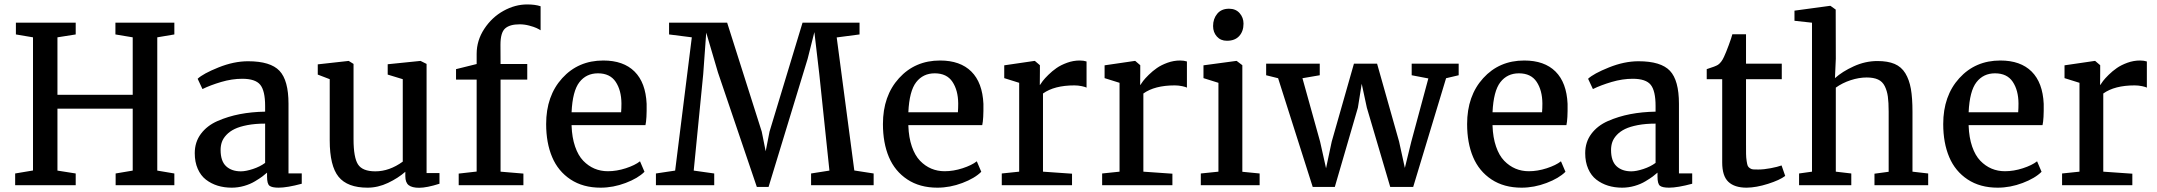

<svg xmlns="http://www.w3.org/2000/svg" viewBox="-20 -847 9864 878"><path d="M49.3 0V-53.7L130.9 -67.4V-676.3L52.7 -689.5V-743.2H326.2V-689.5L242.7 -676.3V-413.6H586.9V-676.3L507.8 -689.5V-743.2H777.3V-689.5L699.2 -676.3V-66.9L777.3 -53.7V0H508.8V-53.7L586.9 -66.9V-350.1H242.7V-66.9L326.2 -53.7V0Z M870.6 -146.5Q870.6 -197.3 898.7 -234.9Q926.8 -272.5 974.6 -293.5Q1022.5 -314.5 1076.7 -325Q1130.9 -335.4 1192.4 -336.4V-362.3Q1192.4 -431.6 1170.2 -459.2Q1147.9 -486.8 1087.9 -486.8Q1041 -486.8 991.5 -472.2Q941.9 -457.5 906.2 -439.9H905.8L883.8 -486.8Q908.7 -510.3 979 -538.6Q1049.3 -566.9 1114.3 -566.9Q1216.8 -566.9 1258.1 -523.2Q1299.3 -479.5 1299.3 -372.6V-54.2H1359.9V-6.8Q1293 11.2 1253.9 11.2Q1223.6 11.2 1212.4 2.4Q1201.2 -6.3 1201.2 -39.6V-57.6Q1191.4 -48.8 1179.7 -40Q1168 -31.2 1146.2 -18.1Q1124.5 -4.9 1096.4 3.2Q1068.4 11.2 1039.6 11.2Q1004.9 11.2 975.1 2Q945.3 -7.3 921.6 -25.6Q897.9 -43.9 884.3 -75Q870.6 -106 870.6 -146.5ZM1081.5 -63.5Q1104 -63.5 1136.7 -74.2Q1169.4 -85 1192.4 -102.1V-281.7Q1147 -281.7 1111.3 -274.9Q1075.7 -268.1 1053 -257.1Q1030.3 -246.1 1015.4 -230.2Q1000.5 -214.4 994.6 -197.5Q988.8 -180.7 988.8 -161.1Q988.8 -110.4 1013.9 -86.9Q1039.1 -63.5 1081.5 -63.5Z M1896.5 11.7Q1864.3 11.7 1848.9 -0.2Q1833.5 -12.2 1833.5 -41.5V-61.5Q1800.8 -32.7 1754.6 -10.7Q1708.5 11.2 1660.6 11.2Q1568.8 11.2 1528.3 -38.6Q1487.8 -88.4 1487.8 -205.1V-484.9L1433.1 -505.9V-552.7L1574.2 -568.4H1574.7L1596.7 -554.7V-210.9Q1596.7 -127.4 1616.9 -95.5Q1637.2 -63.5 1696.3 -63.5Q1760.7 -63.5 1821.8 -107.9V-484.9L1752.9 -505.9V-553.2L1902.3 -568.4H1903.3L1930.7 -554.7V-55.7H1989.7V-6.8Q1931.6 11.7 1896.5 11.7Z M2077.6 0V-53.2L2159.7 -62.5V-482.9H2065.4V-530.8L2159.7 -554.2V-600.6Q2159.7 -662.1 2194.6 -715.1Q2229.5 -768.1 2282.5 -797.4Q2335.4 -826.7 2390.6 -826.7Q2427.2 -826.7 2452.1 -818.4V-708.5Q2444.8 -713.4 2433.3 -718.8Q2421.9 -724.1 2399.9 -730Q2377.9 -735.8 2356.4 -735.8Q2311 -735.8 2289.8 -716.8Q2268.6 -697.8 2268.6 -642.6L2269 -554.2H2391.1V-482.9H2269V-62L2373.5 -53.2V0Z M2726.6 11.2Q2646 11.2 2589.1 -26.4Q2532.2 -64 2504.9 -128.7Q2477.5 -193.4 2477.5 -279.8Q2477.5 -408.7 2551 -489.5Q2624.5 -570.3 2738.8 -570.3Q2831.1 -570.3 2881.8 -519.8Q2932.6 -469.2 2937 -372.1Q2938 -302.2 2931.6 -274.9H2593.8V-272Q2595.7 -217.8 2609.9 -176.8Q2624 -135.7 2647.2 -111.8Q2670.4 -87.9 2698.7 -75.9Q2727.1 -64 2759.8 -64Q2799.8 -64 2841.8 -77.6Q2883.8 -91.3 2906.7 -109.4L2927.2 -61.5Q2897.5 -31.7 2840.8 -10.3Q2784.2 11.2 2726.6 11.2ZM2714.4 -511.7Q2661.1 -511.7 2629.6 -471.2Q2598.1 -430.7 2593.8 -333.5H2820.3Q2821.8 -352.5 2821.8 -374Q2821.3 -434.1 2795.4 -472.9Q2769.5 -511.7 2714.4 -511.7Z M2979.5 0V-53.7L3067.4 -66.9L3143.6 -676.3L3039.6 -689.5V-743.2H3305.2L3463.4 -245.1L3481.4 -155.3L3499 -245.1L3649.9 -743.2H3910.6V-689.5L3806.2 -675.8L3886.7 -67.4L3975.1 -53.7V0H3689V-53.7L3772.9 -66.9L3726.6 -507.8L3704.1 -700.2L3673.3 -578.1L3494.6 7.8H3440.9L3263.2 -515.6L3209.5 -697.8L3195.8 -508.3L3152.3 -66.9L3246.1 -53.7V0Z M4266.6 11.2Q4186 11.2 4129.2 -26.4Q4072.3 -64 4044.9 -128.7Q4017.6 -193.4 4017.6 -279.8Q4017.6 -408.7 4091.1 -489.5Q4164.6 -570.3 4278.8 -570.3Q4371.1 -570.3 4421.9 -519.8Q4472.7 -469.2 4477.1 -372.1Q4478 -302.2 4471.7 -274.9H4133.8V-272Q4135.7 -217.8 4149.9 -176.8Q4164.1 -135.7 4187.3 -111.8Q4210.4 -87.9 4238.8 -75.9Q4267.1 -64 4299.8 -64Q4339.8 -64 4381.8 -77.6Q4423.8 -91.3 4446.8 -109.4L4467.3 -61.5Q4437.5 -31.7 4380.9 -10.3Q4324.2 11.2 4266.6 11.2ZM4254.4 -511.7Q4201.2 -511.7 4169.7 -471.2Q4138.2 -430.7 4133.8 -333.5H4360.4Q4361.8 -352.5 4361.8 -374Q4361.3 -434.1 4335.4 -472.9Q4309.6 -511.7 4254.4 -511.7Z M4561 0V-53.7L4640.6 -62V-468.3L4572.3 -489.7V-548.3L4710 -568.4H4712.4L4735.4 -548.8V-519.5L4734.9 -458.5H4735.8Q4740.2 -465.8 4748.5 -476.8Q4756.8 -487.8 4774.2 -504.9Q4791.5 -522 4811.5 -535.9Q4831.5 -549.8 4859.9 -560.1Q4888.2 -570.3 4917.5 -570.3Q4935.5 -570.3 4948.7 -565.9V-446.3Q4944.3 -449.2 4927.2 -452.9Q4910.2 -456.5 4893.1 -456.5Q4801.3 -456.5 4749.5 -419.4V-62L4882.3 -52.7V0Z M5020 0V-53.7L5099.6 -62V-468.3L5031.2 -489.7V-548.3L5168.9 -568.4H5171.4L5194.3 -548.8V-519.5L5193.8 -458.5H5194.8Q5199.2 -465.8 5207.5 -476.8Q5215.8 -487.8 5233.2 -504.9Q5250.5 -522 5270.5 -535.9Q5290.5 -549.8 5318.8 -560.1Q5347.2 -570.3 5376.5 -570.3Q5394.5 -570.3 5407.7 -565.9V-446.3Q5403.3 -449.2 5386.2 -452.9Q5369.1 -456.5 5352.1 -456.5Q5260.3 -456.5 5208.5 -419.4V-62L5341.3 -52.7V0Z M5471.2 0V-53.7L5551.8 -62V-468.3L5483.4 -489.7V-548.3L5632.8 -568.4H5635.3L5661.1 -548.8V-61.5L5740.2 -53.7V0ZM5590.3 -660.6Q5562 -660.6 5544.7 -679.9Q5527.3 -699.2 5527.3 -728Q5527.3 -761.2 5546.4 -784.2Q5565.4 -807.1 5600.1 -807.1H5600.6Q5630.9 -807.1 5648.7 -786.9Q5666.5 -766.6 5666.5 -738.8Q5666.5 -704.1 5647 -682.4Q5627.4 -660.6 5590.8 -660.6Z M5982.9 7.8 5824.7 -489.3 5770 -502.9V-555.7H6015.1V-502.9L5936 -489.3L6016.6 -199.7L6043.9 -77.6L6069.8 -199.2L6171.4 -555.7H6277.3L6377.9 -199.7L6404.3 -79.1L6433.6 -198.7L6511.7 -488.3L6435.5 -502.9V-555.7H6650.4V-502.9L6592.8 -489.3L6442.4 7.8H6337.4L6230.5 -354.5L6207 -463.9L6189.5 -354.5L6084 7.8Z M6938 11.2Q6857.4 11.2 6800.5 -26.4Q6743.7 -64 6716.3 -128.7Q6689 -193.4 6689 -279.8Q6689 -408.7 6762.5 -489.5Q6835.9 -570.3 6950.2 -570.3Q7042.5 -570.3 7093.3 -519.8Q7144 -469.2 7148.4 -372.1Q7149.4 -302.2 7143.1 -274.9H6805.2V-272Q6807.1 -217.8 6821.3 -176.8Q6835.4 -135.7 6858.6 -111.8Q6881.8 -87.9 6910.2 -75.9Q6938.5 -64 6971.2 -64Q7011.2 -64 7053.2 -77.6Q7095.2 -91.3 7118.2 -109.4L7138.7 -61.5Q7108.9 -31.7 7052.2 -10.3Q6995.6 11.2 6938 11.2ZM6925.8 -511.7Q6872.6 -511.7 6841.1 -471.2Q6809.6 -430.7 6805.2 -333.5H7031.7Q7033.2 -352.5 7033.2 -374Q7032.7 -434.1 7006.8 -472.9Q6981 -511.7 6925.8 -511.7Z M7229 -146.5Q7229 -197.3 7257.1 -234.9Q7285.2 -272.5 7333 -293.5Q7380.9 -314.5 7435.1 -325Q7489.3 -335.4 7550.8 -336.4V-362.3Q7550.8 -431.6 7528.6 -459.2Q7506.3 -486.8 7446.3 -486.8Q7399.4 -486.8 7349.9 -472.2Q7300.3 -457.5 7264.6 -439.9H7264.2L7242.2 -486.8Q7267.1 -510.3 7337.4 -538.6Q7407.7 -566.9 7472.7 -566.9Q7575.2 -566.9 7616.5 -523.2Q7657.7 -479.5 7657.7 -372.6V-54.2H7718.3V-6.8Q7651.4 11.2 7612.3 11.2Q7582 11.2 7570.8 2.4Q7559.6 -6.3 7559.6 -39.6V-57.6Q7549.8 -48.8 7538.1 -40Q7526.4 -31.2 7504.6 -18.1Q7482.9 -4.9 7454.8 3.2Q7426.8 11.2 7397.9 11.2Q7363.3 11.2 7333.5 2Q7303.7 -7.3 7280 -25.6Q7256.3 -43.9 7242.7 -75Q7229 -106 7229 -146.5ZM7439.9 -63.5Q7462.4 -63.5 7495.1 -74.2Q7527.8 -85 7550.8 -102.1V-281.7Q7505.4 -281.7 7469.7 -274.9Q7434.1 -268.1 7411.4 -257.1Q7388.7 -246.1 7373.8 -230.2Q7358.9 -214.4 7353 -197.5Q7347.2 -180.7 7347.2 -161.1Q7347.2 -110.4 7372.3 -86.9Q7397.5 -63.5 7439.9 -63.5Z M7855.5 -104V-484.9H7784.7V-530.8Q7825.2 -543.5 7836.4 -550.8Q7852.5 -562 7863.8 -587.4Q7872.6 -606 7885.5 -640.9Q7898.4 -675.8 7901.9 -690.4H7964.4V-555.7H8127.9V-484.9H7964.4V-192.9Q7964.4 -160.2 7964.6 -143.3Q7964.8 -126.5 7967.3 -110.4Q7969.7 -94.2 7972.4 -88.4Q7975.1 -82.5 7982.4 -77.6Q7989.7 -72.8 7997.3 -72.3Q8004.9 -71.8 8020 -71.8H8020.5Q8045.9 -71.8 8077.6 -77.9Q8109.4 -84 8126.5 -90.3H8127L8143.6 -42.5Q8118.7 -23.4 8064.9 -6.3Q8011.2 10.7 7967.8 11.2H7966.8Q7912.1 11.2 7883.8 -15.4Q7855.5 -42 7855.5 -104Z M8207 0V-53.7L8266.1 -62V-743.2L8186 -752V-798.3L8348.1 -820.3H8350.6L8374.5 -803.2L8375 -578.1L8371.1 -489.7Q8404.8 -520 8457.3 -543.9Q8509.8 -567.9 8565.4 -567.9Q8612.8 -567.9 8643.8 -554.7Q8674.8 -541.5 8692.9 -512Q8710.9 -482.4 8718.3 -440.7Q8725.6 -398.9 8725.6 -335.9V-62L8797.4 -53.7V0H8551.8V-52.7L8616.7 -61.5V-336.4Q8616.7 -378.9 8613 -405.3Q8609.4 -431.6 8598.9 -452.9Q8588.4 -474.1 8568.1 -483.4Q8547.9 -492.7 8516.1 -492.7Q8480.5 -492.7 8442.6 -480.2Q8404.8 -467.8 8375 -446.3V-62L8445.8 -53.7V0Z M9115.2 11.2Q9034.7 11.2 8977.8 -26.4Q8920.9 -64 8893.6 -128.7Q8866.2 -193.4 8866.2 -279.8Q8866.2 -408.7 8939.7 -489.5Q9013.2 -570.3 9127.4 -570.3Q9219.7 -570.3 9270.5 -519.8Q9321.3 -469.2 9325.7 -372.1Q9326.7 -302.2 9320.3 -274.9H8982.4V-272Q8984.4 -217.8 8998.5 -176.8Q9012.7 -135.7 9035.9 -111.8Q9059.1 -87.9 9087.4 -75.9Q9115.7 -64 9148.4 -64Q9188.5 -64 9230.5 -77.6Q9272.5 -91.3 9295.4 -109.4L9315.9 -61.5Q9286.1 -31.7 9229.5 -10.3Q9172.9 11.2 9115.2 11.2ZM9103 -511.7Q9049.8 -511.7 9018.3 -471.2Q8986.8 -430.7 8982.4 -333.5H9209Q9210.4 -352.5 9210.4 -374Q9210 -434.1 9184.1 -472.9Q9158.2 -511.7 9103 -511.7Z M9409.7 0V-53.7L9489.3 -62V-468.3L9420.9 -489.7V-548.3L9558.6 -568.4H9561L9584 -548.8V-519.5L9583.5 -458.5H9584.5Q9588.9 -465.8 9597.2 -476.8Q9605.5 -487.8 9622.8 -504.9Q9640.1 -522 9660.2 -535.9Q9680.2 -549.8 9708.5 -560.1Q9736.8 -570.3 9766.1 -570.3Q9784.2 -570.3 9797.4 -565.9V-446.3Q9793 -449.2 9775.9 -452.9Q9758.8 -456.5 9741.7 -456.5Q9649.9 -456.5 9598.1 -419.4V-62L9731 -52.7V0Z"/></svg>

Font: HaufeMerriweather
Style: Regular
Weight: 400
Designer: Eben Sorkin ( eben@eyebytes.com )
Foundry: Eben Sorkin
Version: Version 1.56